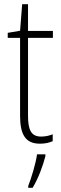

<svg xmlns="http://www.w3.org/2000/svg" viewBox="-20 -770 292 918"><path d="M177 -117C128 -117 114 -150 114 -217V-589H233V-622H114V-750H86L76 -623L17 -613V-589H76V-217C76 -129 100 -83 171 -83C197 -83 216 -88 232 -95V-128C218 -122 198 -117 177 -117ZM197 -23V-32H157C152 9 129 84 115 119V128H136C163 83 185 24 197 -23Z"/></svg>

Font: Noto Sans Telugu UI Condensed ExtraLight
Style: Regular
Weight: 200
Width: 3
Designer: Jelle Bosma - Monotype Design Team
Foundry: Monotype Imaging Inc.
Version: Version 2.005